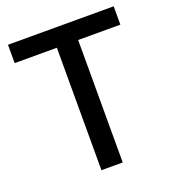

<svg xmlns="http://www.w3.org/2000/svg" viewBox="-131 -814 825 915"><g transform="rotate(-20 281.5 -357.0)"><path d="M335 0H227V-621H13V-714H549V-621H335Z"/></g></svg>

Font: Noto Sans Medium
Style: Regular
Weight: 500
Designer: Monotype Design Team
Foundry: Monotype Imaging Inc.
Version: Version 2.007